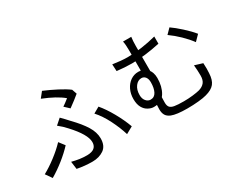

<svg xmlns="http://www.w3.org/2000/svg" viewBox="-102 -1264 2204 1778"><g transform="rotate(-30 1000.0 -375.5)"><path d="M573 -598Q501 -659 360 -715L406 -773Q475 -744 543.5 -708.5Q612 -673 653 -642L671 -590Q656 -577 618.5 -548Q581 -519 554 -500L504 -547Q529 -563 573 -598ZM472 -47Q497 -47 519 -54Q544 -61 558.5 -80Q573 -99 573 -130Q573 -211 445 -349Q412 -387 365 -424L424 -476Q466 -434 498 -398Q575 -319 616 -252.5Q657 -186 657 -121Q657 -41 606.5 -6Q556 29 485 29Q402 29 322 13L311 -69Q354 -58 391 -52.5Q428 -47 472 -47ZM721 -348 786 -385Q836 -326 884 -240.5Q932 -155 962 -73L888 -32Q864 -112 820 -199.5Q776 -287 721 -348ZM89 -24 42 -91Q105 -125 175.5 -178.5Q246 -232 298 -287L344 -227Q293 -172 226.5 -119Q160 -66 89 -24Z M1366 -698V-392L1292 -432V-698Q1292 -759 1284 -793H1372Q1366 -751 1366 -698ZM1922 -508 1866 -451Q1829 -501 1777.5 -551Q1726 -601 1671 -640L1722 -692Q1767 -661 1825.5 -608Q1884 -555 1922 -508ZM1250 -646Q1321 -646 1401.5 -657.5Q1482 -669 1558 -689V-612Q1391 -576 1255 -576Q1180 -576 1096 -586L1092 -660Q1185 -646 1250 -646ZM1336 -109Q1336 -77 1349.5 -60.5Q1363 -44 1396.5 -38Q1430 -32 1496 -32Q1546 -32 1592.5 -37.5Q1639 -43 1666 -50Q1707 -62 1728 -88Q1749 -114 1749 -161Q1749 -216 1743 -274L1828 -248Q1830 -212 1830 -189Q1830 -172 1828 -140Q1825 -70 1795.5 -33Q1766 4 1698 22Q1667 31 1610.5 36.5Q1554 42 1491 42Q1377 42 1324 21Q1289 6 1275 -18.5Q1261 -43 1261 -80Q1261 -99 1263 -133L1265 -183L1341 -209Q1336 -161 1336 -109ZM1230 -125Q1201 -125 1172 -141Q1140 -157 1120.5 -192.5Q1101 -228 1101 -283Q1101 -338 1122.5 -383Q1144 -428 1181.5 -454Q1219 -480 1265 -480Q1324 -480 1357.5 -442Q1391 -404 1391 -342Q1391 -252 1353 -188.5Q1315 -125 1230 -125ZM1319 -338Q1319 -374 1303 -394.5Q1287 -415 1261 -415Q1223 -415 1196 -379Q1169 -343 1169 -287Q1169 -247 1189.5 -223Q1210 -199 1238 -199Q1279 -199 1299 -237.5Q1319 -276 1319 -338Z"/></g></svg>

Font: Merged Yaku Han JP
Style: Regular
Weight: 400
Designer: Ryoko NISHIZUKA 西塚涼子 (kana, bopomofo & ideographs); Paul D. Hunt (Latin, Greek & Cyrillic); Sandoll Communications 산돌커뮤니
Foundry: Adobe
Version: Version 2.004